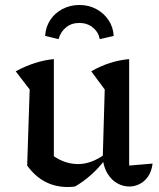

<svg xmlns="http://www.w3.org/2000/svg" viewBox="-20 -741 636 770"><path d="M498 -77 592 -85Q588 -54 574 -33.5Q560 -13 540 -3Q520 7 499 7Q474 7 451 -5.5Q428 -18 412 -43.5Q396 -69 392 -105L400 -382L346 -455Q419 -497 498 -504ZM281 7Q273 8 266 8.5Q259 9 252 9Q202 9 161.5 -12Q121 -33 89 -77L177 -129Q231 -83 293 -83Q346 -83 400 -122L402 -102Q376 -67 345.5 -40Q315 -13 281 7ZM89 -77 99 -382 43 -455Q121 -497 196 -504V-91ZM298 -721Q336 -721 366.5 -704.5Q397 -688 415.5 -660Q434 -632 436 -597L380 -584Q375 -612 352.5 -630.5Q330 -649 298 -649Q266 -649 244 -630.5Q222 -612 215 -584L161 -597Q163 -632 181 -660Q199 -688 230 -704.5Q261 -721 298 -721Z"/></svg>

Font: Piazzolla Thin SemiBold
Style: Regular
Weight: 600
Version: Version 2.005